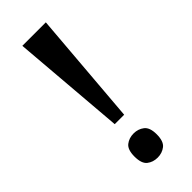

<svg xmlns="http://www.w3.org/2000/svg" viewBox="-236 -749 792 792"><g transform="rotate(-45 159.5 -353.5)"><path d="M132 -216 91 -714H228L187 -216ZM160 7Q133 7 114 -8Q95 -23 95 -64Q95 -104 114 -119Q133 -134 160 -134Q186 -134 205.5 -119Q225 -104 225 -64Q225 -23 205.5 -8Q186 7 160 7Z"/></g></svg>

Font: Noto Serif Thai Condensed SemiBold
Style: Regular
Weight: 600
Width: 3
Designer: Monotype Design Team
Foundry: Monotype Imaging Inc.
Version: Version 2.002; ttfautohint (v1.8.4.7-5d5b)